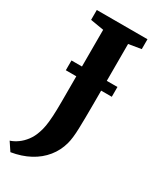

<svg xmlns="http://www.w3.org/2000/svg" viewBox="-253 -815 892 1078"><g transform="rotate(30 193.0 -276.0)"><path d="M-21 137Q3.5 129 27 112.2Q50.5 95.5 70.2 69.5Q90 43.5 101.5 8Q109 -13 113.5 -39.2Q118 -65.5 120.2 -103.8Q122.5 -142 122.5 -197V-664.5L36 -679V-743H364.5V-679L283.5 -665.5V-275Q283.5 -182 281.5 -116.8Q279.5 -51.5 269.5 -15.5Q255 38.5 220.5 81.2Q186 124 134 152Q82 180 15 191ZM352.5 -426.5V-363H54.5V-426.5Z"/></g></svg>

Font: Merriweather 24pt ExtraBold
Style: Regular
Weight: 800
Version: Version 2.100